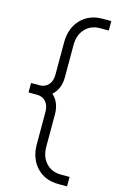

<svg xmlns="http://www.w3.org/2000/svg" viewBox="-142 -838 673 1077"><g transform="rotate(15 194.5 -300.0)"><path d="M314 180Q235.5 180 187.2 129Q139 78 139 -5V-193Q139 -229 119.8 -251Q100.5 -273 69 -273H19V-328H69Q100.5 -328 119.8 -350Q139 -372 139 -408V-595Q139 -678.5 187.2 -729.2Q235.5 -780 314 -780H364V-725H314Q260 -725 227 -689.2Q194 -653.5 194 -595V-408Q194 -373.5 182.5 -346Q171 -318.5 150 -301Q171 -283 182.5 -255.2Q194 -227.5 194 -193V-5Q194 53.5 227 89.2Q260 125 314 125H364V180Z"/></g></svg>

Font: Mohave Light Light
Style: Regular
Weight: 300
Version: Version 2.003